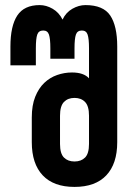

<svg xmlns="http://www.w3.org/2000/svg" viewBox="-20 -728 521 755"><path d="M330 -273Q330 -311 314.5 -327Q299 -343 273 -343Q247 -343 231.5 -327Q216 -311 216 -273V-162Q216 -124 231.5 -108.5Q247 -93 273 -93Q299 -93 314.5 -108.5Q330 -124 330 -162ZM316 -708Q386 -708 413.5 -667Q441 -626 441 -545V-169Q441 -84 398 -38.5Q355 7 273 7Q191 7 148 -38.5Q105 -84 105 -169V-266Q105 -314 118.5 -347.5Q132 -381 154 -402Q176 -423 204.5 -433Q233 -443 263 -443Q309 -443 330 -420V-538Q330 -576 324.5 -592Q319 -608 302 -608Q284 -608 278.5 -592Q273 -576 273 -538V-497H178V-538Q178 -576 172.5 -592Q167 -608 150 -608Q132 -608 126.5 -592Q121 -576 121 -538V-471H21V-545Q21 -626 48 -667Q75 -708 136 -708Q162 -708 187 -693.5Q212 -679 226 -651Q239 -679 264.5 -693.5Q290 -708 316 -708Z"/></svg>

Font: Bebas Neue Bold
Style: Regular
Weight: 700
Designer: Ryoichi Tsunekawa & LGV (GE)
Foundry: Free Software Foundation, Inc.
Version: Version 1.003 August 13, 2016